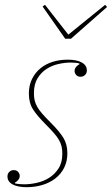

<svg xmlns="http://www.w3.org/2000/svg" viewBox="-20 -766 465 798"><path d="M91 12Q54 12 32.5 0.5Q11 -11 11 -33Q11 -44 18.5 -51.5Q26 -59 37 -59Q49 -59 55.5 -51.5Q62 -44 62 -35Q62 -26 56 -18.5Q50 -11 42 -7V-4Q49 -2 59 -1Q69 0 81 0Q105 0 132.5 -6Q160 -12 183.5 -26.5Q207 -41 223 -65.5Q239 -90 239 -127Q239 -144 236 -157Q233 -170 225.5 -183.5Q218 -197 204 -213Q190 -229 169 -250Q135 -284 117.5 -311Q100 -338 100 -377Q100 -411 113 -437.5Q126 -464 148 -482Q170 -500 199 -509Q228 -518 261 -518Q298 -518 319.5 -506.5Q341 -495 341 -473Q341 -462 333.5 -454.5Q326 -447 315 -447Q303 -447 296.5 -454.5Q290 -462 290 -471Q290 -480 296 -487.5Q302 -495 310 -499V-502Q299 -506 274 -506Q250 -506 223 -500Q196 -494 173.5 -479.5Q151 -465 136 -440.5Q121 -416 121 -379Q121 -362 124 -349Q127 -336 134.5 -322.5Q142 -309 155.5 -293.5Q169 -278 191 -256Q227 -220 243.5 -193Q260 -166 260 -129Q260 -95 246.5 -68.5Q233 -42 209.5 -24Q186 -6 155.5 3Q125 12 91 12ZM157 -739 167 -746 264 -622 417 -746 425 -737 275 -605H251Z"/></svg>

Font: IBM Plex Serif Thin
Style: Italic
Weight: 100
Italic angle: -14°
Designer: Mike Abbink, Paul van der Laan, Pieter van Rosmalen
Foundry: Bold Monday
Version: Version 3.001